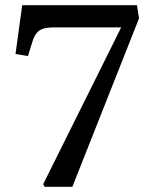

<svg xmlns="http://www.w3.org/2000/svg" viewBox="-20 -723 558 743"><path d="M153 0 147 -10 449 -617H190Q164 -617 147.5 -612Q131 -607 121 -594Q111 -581 104 -557L88 -506L40 -514L66 -703H510L518 -652L260 0Z"/></svg>

Font: Literata 18pt
Style: Italic
Weight: 400
Italic angle: -2°
Designer: Latin by Veronika Burian and Jose Scaglione. Greek by Irene Vlachou. Cyrillic by Vera Evstafieva
Foundry: TypeTogether
Version: Version 3.103;gftools[0.9.29]